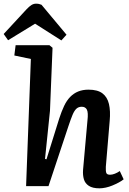

<svg xmlns="http://www.w3.org/2000/svg" viewBox="-66 -1013 701 1045"><path d="M607 -37Q596 -28 580 -19.5Q564 -11 546 -3.5Q528 4 509.5 8Q491 12 475 12Q438 12 417.5 -1.5Q397 -15 390.5 -37.5Q384 -60 386 -88L410 -357Q415 -400 407 -416Q399 -432 379 -432Q361 -432 349.5 -421Q338 -410 328.5 -387Q319 -364 307 -328L198 0H76L102 -692L12 -711L19 -767H203L220 -753L206 -410L179 -148L187 -146L256 -367Q269 -407 283 -436.5Q297 -466 316 -485.5Q335 -505 359.5 -515Q384 -525 416 -525Q465 -525 491.5 -505Q518 -485 527 -447Q536 -409 531 -355L510 -105Q509 -82 512.5 -72Q516 -62 533 -62Q545 -62 559 -67.5Q573 -73 586 -82ZM296 -824 268 -793 125 -884 -22 -794 -46 -828 78 -962Q93 -978 105 -985.5Q117 -993 130 -993Q139 -993 146 -991.5Q153 -990 160 -987Z"/></svg>

Font: Literata 18pt SemiBold
Style: Italic
Weight: 600
Italic angle: -2°
Designer: Latin by Veronika Burian and Jose Scaglione. Greek by Irene Vlachou. Cyrillic by Vera Evstafieva
Foundry: TypeTogether
Version: Version 3.103;gftools[0.9.29]